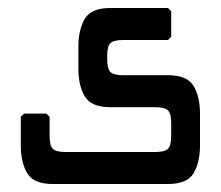

<svg xmlns="http://www.w3.org/2000/svg" viewBox="-20 -268 552 480"><path d="M112 192Q64 192 48 165Q32 138 32 96V24L40 16H96L104 24V72Q104 96 112 104Q120 112 144 112H368Q392 112 400 104Q408 96 408 72V40Q408 16 400 8Q392 0 368 0H256Q208 0 192 -27Q176 -54 176 -96V-152Q176 -194 192 -221Q208 -248 256 -248H400L408 -240V-176L400 -168H288Q264 -168 256 -160Q248 -152 248 -128V-120Q248 -96 256 -88Q264 -80 288 -80H400Q448 -80 464 -53Q480 -26 480 16V96Q480 138 464 165Q448 192 400 192Z"/></svg>

Font: Hasubi Mono
Style: Regular
Weight: 400
Designer: Eli Heuer
Foundry: Eli Heuer
Version: Version 1.000